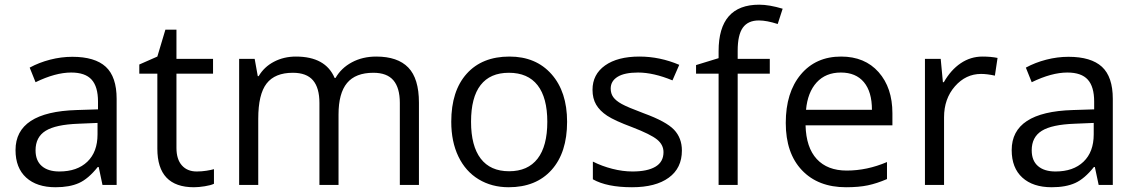

<svg xmlns="http://www.w3.org/2000/svg" viewBox="-20 -785 4825 815"><path d="M415 0 398.9 -76.2H395Q355 -25.9 315.2 -8.1Q275.4 9.8 215.8 9.8Q136.2 9.8 91.1 -31.2Q45.9 -72.3 45.9 -147.9Q45.9 -310.1 305.2 -317.9L396 -320.8V-354Q396 -417 368.9 -447Q341.8 -477.1 282.2 -477.1Q215.3 -477.1 130.9 -436L106 -498Q145.5 -519.5 192.6 -531.7Q239.7 -543.9 287.1 -543.9Q382.8 -543.9 429 -501.5Q475.1 -459 475.1 -365.2V0ZM231.9 -57.1Q307.6 -57.1 350.8 -98.6Q394 -140.1 394 -214.8V-263.2L313 -259.8Q216.3 -256.3 173.6 -229.7Q130.9 -203.1 130.9 -147Q130.9 -103 157.5 -80.1Q184.1 -57.1 231.9 -57.1Z M814.9 -57.1Q836.4 -57.1 856.4 -60.3Q876.5 -63.5 888.2 -66.9V-4.9Q875 1.5 849.4 5.6Q823.7 9.8 803.2 9.8Q647.9 9.8 647.9 -153.8V-472.2H571.3V-511.2L647.9 -544.9L682.1 -659.2H729V-535.2H884.3V-472.2H729V-157.2Q729 -108.9 752 -83Q774.9 -57.1 814.9 -57.1Z M1677.2 0V-348.1Q1677.2 -412.1 1649.9 -444.1Q1622.6 -476.1 1564.9 -476.1Q1489.3 -476.1 1453.1 -432.6Q1417 -389.2 1417 -298.8V0H1335.9V-348.1Q1335.9 -412.1 1308.6 -444.1Q1281.2 -476.1 1223.1 -476.1Q1147 -476.1 1111.6 -430.4Q1076.2 -384.8 1076.2 -280.8V0H995.1V-535.2H1061L1074.2 -461.9H1078.1Q1101.1 -501 1142.8 -522.9Q1184.6 -544.9 1236.3 -544.9Q1361.8 -544.9 1400.4 -454.1H1404.3Q1428.2 -496.1 1473.6 -520.5Q1519 -544.9 1577.1 -544.9Q1668 -544.9 1713.1 -498.3Q1758.3 -451.7 1758.3 -349.1V0Z M2387.2 -268.1Q2387.2 -137.2 2321.3 -63.7Q2255.4 9.8 2139.2 9.8Q2067.4 9.8 2011.7 -23.9Q1956.1 -57.6 1925.8 -120.6Q1895.5 -183.6 1895.5 -268.1Q1895.5 -398.9 1960.9 -471.9Q2026.4 -544.9 2142.6 -544.9Q2254.9 -544.9 2321 -470.2Q2387.2 -395.5 2387.2 -268.1ZM1979.5 -268.1Q1979.5 -165.5 2020.5 -111.8Q2061.5 -58.1 2141.1 -58.1Q2220.7 -58.1 2262 -111.6Q2303.2 -165 2303.2 -268.1Q2303.2 -370.1 2262 -423.1Q2220.7 -476.1 2140.1 -476.1Q2060.5 -476.1 2020 -423.8Q1979.5 -371.6 1979.5 -268.1Z M2874.5 -146Q2874.5 -71.3 2818.8 -30.8Q2763.2 9.8 2662.6 9.8Q2556.2 9.8 2496.6 -23.9V-99.1Q2535.2 -79.6 2579.3 -68.4Q2623.5 -57.1 2664.6 -57.1Q2728 -57.1 2762.2 -77.4Q2796.4 -97.7 2796.4 -139.2Q2796.4 -170.4 2769.3 -192.6Q2742.2 -214.8 2663.6 -245.1Q2588.9 -272.9 2557.4 -293.7Q2525.9 -314.5 2510.5 -340.8Q2495.1 -367.2 2495.1 -403.8Q2495.1 -469.2 2548.3 -507.1Q2601.6 -544.9 2694.3 -544.9Q2780.8 -544.9 2863.3 -509.8L2834.5 -443.8Q2753.9 -477.1 2688.5 -477.1Q2630.9 -477.1 2601.6 -459Q2572.3 -440.9 2572.3 -409.2Q2572.3 -387.7 2583.3 -372.6Q2594.2 -357.4 2618.7 -343.8Q2643.1 -330.1 2712.4 -304.2Q2807.6 -269.5 2841.1 -234.4Q2874.5 -199.2 2874.5 -146Z M3247.6 -472.2H3111.3V0H3030.3V-472.2H2934.6V-508.8L3030.3 -538.1V-567.9Q3030.3 -765.1 3202.6 -765.1Q3245.1 -765.1 3302.2 -748L3281.2 -683.1Q3234.4 -698.2 3201.2 -698.2Q3155.3 -698.2 3133.3 -667.7Q3111.3 -637.2 3111.3 -569.8V-535.2H3247.6Z M3571.3 9.8Q3452.6 9.8 3384 -62.5Q3315.4 -134.8 3315.4 -263.2Q3315.4 -392.6 3379.2 -468.8Q3442.9 -544.9 3550.3 -544.9Q3650.9 -544.9 3709.5 -478.8Q3768.1 -412.6 3768.1 -304.2V-252.9H3399.4Q3401.9 -158.7 3447 -109.9Q3492.2 -61 3574.2 -61Q3660.6 -61 3745.1 -97.2V-24.9Q3702.1 -6.3 3663.8 1.7Q3625.5 9.8 3571.3 9.8ZM3549.3 -477.1Q3484.9 -477.1 3446.5 -435.1Q3408.2 -393.1 3401.4 -318.8H3681.2Q3681.2 -395.5 3647 -436.3Q3612.8 -477.1 3549.3 -477.1Z M4150.4 -544.9Q4186 -544.9 4214.4 -539.1L4203.1 -463.9Q4169.9 -471.2 4144.5 -471.2Q4079.6 -471.2 4033.4 -418.5Q3987.3 -365.7 3987.3 -287.1V0H3906.2V-535.2H3973.1L3982.4 -436H3986.3Q4016.1 -488.3 4058.1 -516.6Q4100.1 -544.9 4150.4 -544.9Z M4643.6 0 4627.4 -76.2H4623.5Q4583.5 -25.9 4543.7 -8.1Q4503.9 9.8 4444.3 9.8Q4364.7 9.8 4319.6 -31.2Q4274.4 -72.3 4274.4 -147.9Q4274.4 -310.1 4533.7 -317.9L4624.5 -320.8V-354Q4624.5 -417 4597.4 -447Q4570.3 -477.1 4510.7 -477.1Q4443.8 -477.1 4359.4 -436L4334.5 -498Q4374 -519.5 4421.1 -531.7Q4468.3 -543.9 4515.6 -543.9Q4611.3 -543.9 4657.5 -501.5Q4703.6 -459 4703.6 -365.2V0ZM4460.4 -57.1Q4536.1 -57.1 4579.3 -98.6Q4622.6 -140.1 4622.6 -214.8V-263.2L4541.5 -259.8Q4444.8 -256.3 4402.1 -229.7Q4359.4 -203.1 4359.4 -147Q4359.4 -103 4386 -80.1Q4412.6 -57.1 4460.4 -57.1Z"/></svg>

Font: CAA NEO Sans
Style: Regular
Weight: 400
Version: Version 1.10